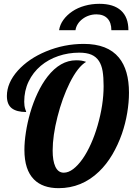

<svg xmlns="http://www.w3.org/2000/svg" viewBox="-20 -980 705 1006"><path d="M358.9 -920.4Q387.2 -939.5 423.8 -949.7Q460.4 -960 500.5 -960Q575.2 -960 614 -924.8Q652.8 -889.6 652.8 -821.8H563.5Q563.5 -861.8 543 -883.3Q522.5 -904.8 484.9 -904.8Q464.8 -904.8 446 -898.4Q427.2 -892.1 412.1 -880.4Q397 -869.1 387.5 -854Q377.9 -838.9 375.5 -821.8H289.6Q293.9 -850.6 312 -875.7Q330.1 -900.9 358.9 -920.4ZM158.2 -39.6Q107.9 -89.8 107.9 -194.8Q107.9 -236.3 115.7 -287.1Q123.5 -337.9 138.2 -388.7Q153.8 -442.9 177 -492.2Q200.2 -541.5 229 -578.6Q295.9 -664.1 378.9 -664.1Q394 -664.1 406 -662.4Q418 -660.6 431.2 -655.8Q387.7 -630.4 345.2 -545.4Q306.2 -466.8 281.2 -368.2Q255.9 -269 255.9 -190.9Q255.9 -138.2 269.5 -107.9Q284.2 -75.2 314 -75.2Q338.4 -75.2 363.5 -94.2Q388.7 -113.3 413.1 -147.9Q436.5 -181.6 456.5 -226.3Q476.6 -271 491.2 -321.8Q522.9 -431.2 522.9 -528.8Q522.9 -575.7 517.6 -607.4Q512.2 -639.2 498.5 -660.2Q483.9 -682.6 459 -693.4Q434.1 -704.1 395 -704.1Q337.9 -704.1 285.6 -686.3Q233.4 -668.5 193.8 -635.3Q152.8 -600.6 129.9 -552.7Q106.9 -504.9 106.9 -446.8Q106.9 -424.8 112.3 -408.7Q113.8 -402.3 115.7 -399.4Q117.2 -396 117.2 -393.1Q67.4 -393.1 41.7 -412.8Q16.1 -432.6 16.1 -477.1Q16.1 -545.9 73.7 -610.4Q130.4 -672.9 220.7 -710.4Q315.9 -750 418.9 -750Q543.9 -750 603 -678.2Q655.8 -613.8 655.8 -494.1Q655.8 -443.8 646.5 -388.2Q637.2 -332.5 618.7 -278.8Q598.1 -220.2 568.1 -169.4Q538.1 -118.7 499 -81.1Q408.7 5.9 287.1 5.9Q203.6 5.9 158.2 -39.6Z"/></svg>

Font: Pattaya
Style: Regular
Weight: 400
Designer: Pablo Impallari / Thai characters Designed by Thanarat Vachiruckul and Suppakit Chalermlarp
Foundry: Pablo Impallari
Version: Version 2.000